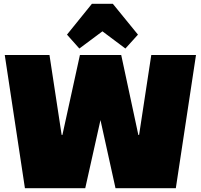

<svg xmlns="http://www.w3.org/2000/svg" viewBox="-20 -989 1055 1009"><path d="M5 -700H240L304 -280H308L400 -700H617L707 -280H711L775 -700H1010L904 0H587L508 -358L428 0H111ZM332 -807 463 -969H573L705 -807L639 -734L444 -880H593L397 -734Z"/></svg>

Font: Pathway Extreme SemiCondensed Black
Style: Regular
Weight: 900
Width: 4
Version: Version 1.001;gftools[0.9.26]